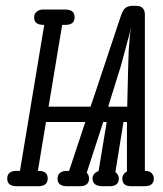

<svg xmlns="http://www.w3.org/2000/svg" viewBox="-20 -644 565 664"><path d="M5 -26Q5 -53 36 -53Q36 -53 49 -53L133 -558H130Q98 -558 98 -584Q98 -589 100 -594.5Q102 -600 109.5 -605.5Q117 -611 130 -611H205Q238 -611 238 -585Q238 -558 207 -558H195L148 -275H293Q295 -282 299.5 -294Q304 -306 306 -313L397 -586Q404 -608 413 -616Q422 -624 442 -624Q456 -624 462.5 -622.5Q469 -621 475 -614Q481 -607 481 -593V-53H483Q498 -53 505 -44.5Q512 -36 512 -27Q512 0 480 0H434Q403 0 403 -26Q403 -42 419 -51V-222H407L379 -49Q391 -39 391 -27Q391 0 359 0H335Q300 0 300 -27Q300 -35 305 -41.5Q310 -48 316 -50L321 -53L349 -222H337L280 -47Q288 -37 288 -27Q288 0 256 0H212Q179 0 179 -26Q179 -53 213 -53H219L275 -222H139L111 -53H114Q145 -53 145 -27Q145 -1 114 0H38Q5 0 5 -26ZM354 -275H420L423 -402L425 -467L429 -520L433 -550L429 -531L398 -416Z"/></svg>

Font: CMU Typewriter Text
Style: LightOblique
Weight: 200
Italic angle: -9.46001°
Version: Version 0.7.0